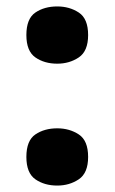

<svg xmlns="http://www.w3.org/2000/svg" viewBox="-20 -568 357 597"><path d="M158 -370Q118 -370 90 -389.5Q62 -409 62 -459Q62 -510 90 -529Q118 -548 158 -548Q196 -548 225 -529Q254 -510 254 -459Q254 -409 225 -389.5Q196 -370 158 -370ZM158 9Q118 9 90 -10.5Q62 -30 62 -80Q62 -131 90 -150Q118 -169 158 -169Q196 -169 225 -150Q254 -131 254 -80Q254 -30 225 -10.5Q196 9 158 9Z"/></svg>

Font: Noto Serif Myanmar Black
Style: Regular
Weight: 900
Designer: Ben Mitchell and the Monotype Design Team
Foundry: Monotype Imaging Inc.
Version: Version 2.106; ttfautohint (v1.8.4.7-5d5b)